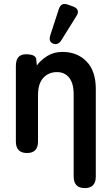

<svg xmlns="http://www.w3.org/2000/svg" viewBox="-20 -781 571 980"><path d="M118 0Q61 0 61 -59V-444Q61 -504 112 -504Q163 -504 165 -478L168 -447Q188 -474 221 -495Q254 -516 299 -516Q374 -516 421.5 -467.5Q469 -419 469 -326V120Q469 179 413 179Q356 179 356 120V-299Q356 -356 333 -384.5Q310 -413 271 -413Q228 -413 201 -383.5Q174 -354 174 -296V-59Q174 0 118 0ZM294 -577Q277 -549 252 -558Q226 -567 237 -602L280 -734Q292 -771 327 -757L353 -748Q372 -741 376.5 -728Q381 -715 370 -699Z"/></svg>

Font: Zen Maru Gothic
Style: Bold
Weight: 700
Designer: Yoshimichi Ohira
Foundry: Positype
Version: Version 1.001